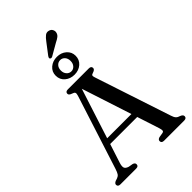

<svg xmlns="http://www.w3.org/2000/svg" viewBox="-308 -1179 1288 1288"><g transform="rotate(-45 336.0 -535.0)"><path d="M205 -19Q205 0 182 0H33Q9.5 0 9.5 -19Q9.5 -30.5 26.5 -38.5L46 -45Q59.5 -50 67 -60.5Q74.5 -71 83.5 -99L251.5 -622Q257 -639.5 253.5 -647.2Q250 -655 233.5 -660Q210.5 -667.5 210.5 -681Q210.5 -700 234 -700H432Q455.5 -700 455.5 -681.5Q455.5 -667 432.5 -660Q419.5 -656.5 416.5 -650.5Q413.5 -644.5 418.5 -630L598 -86.5Q604.5 -65 614 -55.2Q623.5 -45.5 640 -41Q661 -33 661 -19Q661 0 637 0H447Q423.5 0 423.5 -19Q423.5 -33 441.5 -38.5L475 -44Q487 -46.5 488 -55.2Q489 -64 483 -83L432 -240H175.5L131.5 -104.5Q123 -77 128.2 -64Q133.5 -51 155.5 -44L187 -38.5Q205 -33 205 -19ZM188.5 -281.5H418.5L303 -636.5ZM358 -1028.5Q374 -1050.5 388.8 -1062Q403.5 -1073.5 422.5 -1068Q438.5 -1063.5 445.2 -1050.2Q452 -1037 448.5 -1023.5Q445 -1008 432.2 -998Q419.5 -988 399.5 -978.5L313.5 -929Q301.5 -924 295 -932Q292 -936.5 293.8 -941.2Q295.5 -946 298.5 -950.5ZM336 -737.5Q296 -737.5 268.5 -761Q241 -784.5 241 -822.5Q241 -859.5 268.5 -883Q296 -906.5 336 -906.5Q376 -906.5 403.2 -882.8Q430.5 -859 430.5 -822.5Q430.5 -785 403.2 -761.2Q376 -737.5 336 -737.5ZM336.5 -875.5Q317 -875.5 303.5 -861Q290 -846.5 290 -822Q290 -798.5 303.5 -783.5Q317 -768.5 336.5 -768.5Q355.5 -768.5 368.8 -783.5Q382 -798.5 382 -822Q382 -846 368.8 -860.8Q355.5 -875.5 336.5 -875.5Z"/></g></svg>

Font: Fraunces 72pt Soft
Style: Regular
Weight: 400
Version: Version 1.000;[b76b70a41]